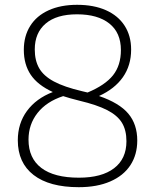

<svg xmlns="http://www.w3.org/2000/svg" viewBox="-20 -769 644 798"><path d="M550.5 -185Q550.5 -126 521.8 -82.2Q493 -38.5 438.2 -14.8Q383.5 9 307.5 9Q185 9 119.5 -41.8Q54 -92.5 54 -186Q54 -256 92.2 -308Q130.5 -360 199.5 -386.5Q136.5 -415.5 107.8 -458.2Q79 -501 79 -562Q79 -619 105.5 -661.2Q132 -703.5 182 -726.2Q232 -749 300.5 -749Q370 -749 420.5 -726.5Q471 -704 498 -662Q525 -620 525 -563Q525 -497 490.8 -448.2Q456.5 -399.5 391.5 -370Q476 -341 513.2 -296.8Q550.5 -252.5 550.5 -185ZM321 -390Q339 -385.5 344 -384.5Q417 -415 449.8 -456.2Q482.5 -497.5 482.5 -561Q482.5 -633 434.5 -671.2Q386.5 -709.5 300 -709.5Q215 -709.5 169.8 -671Q124.5 -632.5 124.5 -563.5Q124.5 -517.5 142.8 -485.5Q161 -453.5 203.8 -430.5Q246.5 -407.5 321 -390ZM505.5 -182Q505.5 -228 486.8 -258.8Q468 -289.5 425.8 -311.2Q383.5 -333 310 -350.5Q268 -361 242.5 -369.5Q173.5 -347 136 -299.5Q98.5 -252 98.5 -188.5Q98.5 -111.5 151.8 -71Q205 -30.5 308 -30.5Q403 -30.5 454.2 -69.8Q505.5 -109 505.5 -182Z"/></svg>

Font: Encode Sans ExtraLight
Style: Regular
Weight: 275
Designer: Multiple Designers
Foundry: Impallari Type
Version: Version 2.000